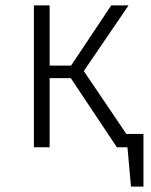

<svg xmlns="http://www.w3.org/2000/svg" viewBox="-20 -543 557 708"><path d="M446 -49 289 -281 454 -523H390L242 -301H163V-523H105V0H163V-255H241L411 0H450L463 145H509V-49Z"/></svg>

Font: FiraGO Light
Style: Regular
Weight: 300
Designer: bBox Type
Foundry: bBox Type GmbH
Version: Version 1.001;PS 001.001;hotconv 1.0.88;makeotf.lib2.5.64775